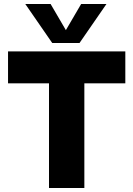

<svg xmlns="http://www.w3.org/2000/svg" viewBox="-20 -935 664 956"><path d="M224 1V-520H20V-679H604V-520H400V1ZM240 -721 106 -915H232L336 -737H280L384 -915H510L376 -721Z"/></svg>

Font: Teachers ExtraBold
Style: Regular
Weight: 800
Designer: Alfredo Marco Pradil, Chank Diesel
Version: Version 1.001